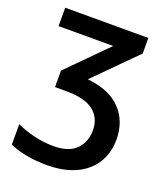

<svg xmlns="http://www.w3.org/2000/svg" viewBox="-143 -638 836 974"><g transform="rotate(20 275.0 -151.0)"><path d="M40 -542V-442.9H335L128.9 -234.9V-146H188C257.8 -146 308.1 -133.3 338.9 -107.9C369.6 -82.5 384.8 -48.3 384.8 -4.9C384.8 35.6 372.1 69.8 346.2 97.2C320.3 124.5 278.8 138.2 222.2 138.2C188 138.2 153.3 133.8 118.2 125.5C82.5 117.2 50.8 106 22.9 92.8V203.1C79.1 228 147 240.2 227.1 240.2C414.6 240.2 513.2 136.2 513.2 -1C513.2 -66.9 493.2 -121.6 452.6 -164.1C412.1 -206.5 352.1 -231.9 272 -240.2L488.8 -458V-542Z"/></g></svg>

Font: Noto Reveo Sans
Style: Regular
Weight: 600
Designer: Monotype Design Team
Foundry: Monotype Imaging Inc.
Version: Version 2.007